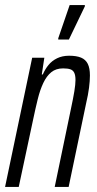

<svg xmlns="http://www.w3.org/2000/svg" viewBox="-23 -738 381 758"><path d="M-3 0 104 -510H152L142 -444H146Q155 -465 168.5 -481.5Q182 -498 202.5 -508Q223 -518 250 -518Q279 -518 297 -510.5Q315 -503 323.5 -486Q332 -469 332 -440Q332 -419 328.5 -391.5Q325 -364 317 -330L248 0H193L257 -308Q266 -350 270.5 -377.5Q275 -405 275 -422Q275 -441 270 -451Q265 -461 254.5 -464.5Q244 -468 226 -468Q198 -468 179.5 -453Q161 -438 148 -410.5Q135 -383 126 -346.5Q117 -310 108 -267L51 0ZM207 -582V-587L252 -718H312V-713L249 -582Z"/></svg>

Font: Saira UltraCondensed
Style: Italic
Weight: 400
Width: 1
Italic angle: -12°
Designer: Hector Gatti with collaboration of the Omnibus-Type team
Foundry: Omnibus-Type
Version: Version 1.101